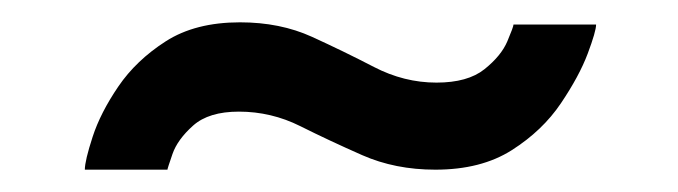

<svg xmlns="http://www.w3.org/2000/svg" viewBox="-20 -380 607 172"><path d="M56 -228Q56 -236 63 -257.5Q70 -279 86 -302.5Q102 -326 128.5 -343Q155 -360 195 -360Q231 -360 259.5 -347Q288 -334 315 -320Q342 -306 371 -306Q399 -306 414 -318Q429 -330 434.5 -343Q440 -356 440 -358H514Q514 -352 506.5 -332Q499 -312 482.5 -287.5Q466 -263 438.5 -245.5Q411 -228 370 -228Q334 -228 304.5 -241Q275 -254 249 -267Q223 -280 194 -280Q167 -280 153 -267.5Q139 -255 134.5 -242Q130 -229 130 -228Z"/></svg>

Font: Raleway Thin
Style: Bold
Weight: 700
Version: Version 4.026